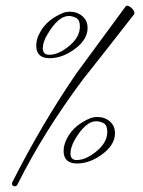

<svg xmlns="http://www.w3.org/2000/svg" viewBox="-20 -646 500 673"><path d="M32 7Q22 7 22 -3Q22 -6 23 -7Q74 -108 130.5 -204Q187 -300 248 -389L420 -623Q422 -626 425 -626Q433 -626 442 -617Q451 -608 451 -601Q451 -597 450 -596Q406 -539 361 -482Q316 -425 271 -368Q203 -277 145.5 -185Q88 -93 41 1Q38 7 32 7ZM154 -442Q107 -442 107 -486Q107 -509 120 -532Q144 -578 204 -602Q215 -605 224 -605Q250 -605 268.5 -589.5Q287 -574 287 -548Q287 -512 252 -482Q204 -442 154 -442ZM153 -454Q186 -454 225 -487Q260 -517 260 -553Q260 -576 247 -583Q234 -590 221 -590Q184 -590 146 -525Q130 -499 130 -477Q130 -454 153 -454ZM250 -73Q203 -73 203 -117Q203 -140 216 -163Q240 -209 300 -233Q311 -236 321 -236Q347 -236 365 -220.5Q383 -205 383 -179Q383 -143 348 -113Q300 -73 250 -73ZM249 -85Q282 -85 321 -118Q356 -148 356 -184Q356 -207 343.5 -214Q331 -221 317 -221Q280 -221 242 -156Q227 -129 227 -108Q227 -85 249 -85Z"/></svg>

Font: Ephesis
Style: Regular
Weight: 400
Designer: Robert E. Leuschke
Foundry: Robert E. Leuschke
Version: Version 1.010; ttfautohint (v1.8.3)